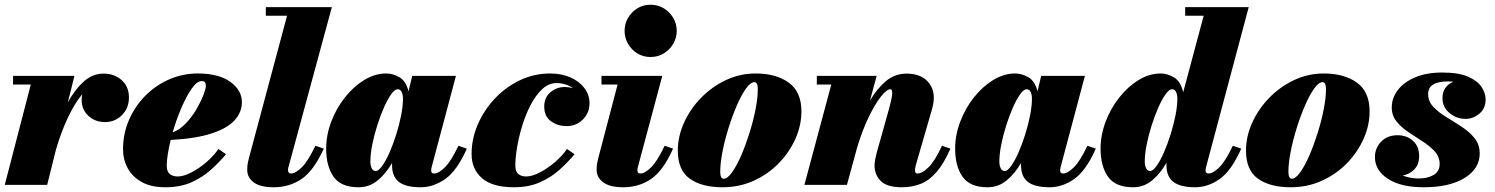

<svg xmlns="http://www.w3.org/2000/svg" viewBox="-20 -780 6308 810"><path d="M110 -423.5H35V-460H294L266 -347.5Q294.5 -400.5 332.2 -435Q370 -469.5 416.5 -469.5Q462 -469.5 493 -442.2Q524 -415 524 -368.5Q524 -324.5 495 -294.8Q466 -265 422.5 -265Q381.5 -265 353 -291.2Q324.5 -317.5 324.5 -358.5Q324.5 -371 327 -382.5Q302.5 -353 281.2 -313Q260 -273 243.5 -230Q227 -187 216 -148.5L179 0H0Z M683.5 -81.5Q683.5 -56 696.5 -45.8Q709.5 -35.5 729.5 -35.5Q753.5 -35.5 785.8 -51.8Q818 -68 849.2 -94.5Q880.5 -121 901.5 -151.5L933.5 -129.5Q906.5 -97 871 -64.8Q835.5 -32.5 788.2 -11.2Q741 10 677.5 10Q617 10 577.5 -12.2Q538 -34.5 518.5 -71Q499 -107.5 499 -150Q499 -215.5 524 -273.5Q549 -331.5 592.8 -375.8Q636.5 -420 693.5 -445Q750.5 -470 814.5 -470Q902.5 -470 951.5 -434.8Q1000.5 -399.5 1000.5 -349Q1000.5 -307.5 970.8 -273.8Q941 -240 875 -217.8Q809 -195.5 700 -189.5Q692.5 -158.5 688 -130.5Q683.5 -102.5 683.5 -81.5ZM830.5 -438Q811 -438 788.5 -405.8Q766 -373.5 744.8 -323.8Q723.5 -274 708.5 -221.5Q738.5 -232.5 764.2 -259.8Q790 -287 808.8 -319.2Q827.5 -351.5 838 -378.8Q848.5 -406 848.5 -417.5Q848.5 -426.5 845.2 -432.2Q842 -438 830.5 -438Z M1346 -153Q1303.5 -59.5 1252.2 -24.8Q1201 10 1135.5 10Q1078 10 1050.5 -10.5Q1023 -31 1023 -63Q1023 -80.5 1025.5 -92.5Q1028 -104.5 1030.5 -114.5L1191 -713.5H1101.5V-750H1380L1199 -82.5Q1198 -78 1196.5 -73.2Q1195 -68.5 1195 -64.5Q1195 -48 1207.5 -48Q1226.5 -48 1253.2 -74.2Q1280 -100.5 1310.5 -165Z M1949.5 -153Q1908 -59.5 1858.2 -24.8Q1808.5 10 1755 10Q1692.5 10 1663.2 -12.2Q1634 -34.5 1634 -83Q1634 -88 1634 -92.5Q1609 -49 1574 -19.5Q1539 10 1492.5 10Q1418 10 1387 -34.8Q1356 -79.5 1356 -152.5Q1356 -210 1377.2 -266.2Q1398.5 -322.5 1434.8 -368.5Q1471 -414.5 1516.2 -442.2Q1561.5 -470 1609.5 -470Q1638 -470 1665.5 -453.8Q1693 -437.5 1703.5 -394.5L1719 -460H1903.5L1801 -75Q1799 -67.5 1799 -60.5Q1799 -48 1811.5 -48Q1830.5 -48 1857 -74.2Q1883.5 -100.5 1914 -165ZM1680 -363.5Q1680 -380.5 1674.5 -392Q1669 -403.5 1657.5 -403.5Q1645.5 -403.5 1630.2 -382.2Q1615 -361 1599.8 -326.5Q1584.5 -292 1571.5 -251Q1558.5 -210 1550.5 -170Q1542.5 -130 1542.5 -98.5Q1542.5 -81.5 1548.2 -70Q1554 -58.5 1565 -58.5Q1577 -58.5 1592.2 -79.8Q1607.5 -101 1622.8 -135.5Q1638 -170 1651 -211Q1664 -252 1672 -292Q1680 -332 1680 -363.5Z M2404 -129.5Q2377 -97 2341.5 -64.8Q2306 -32.5 2258.5 -11.2Q2211 10 2148 10Q2057.5 10 2013.5 -28.2Q1969.5 -66.5 1969.5 -130Q1969.5 -194 1995.5 -254.5Q2021.5 -315 2067.2 -363.8Q2113 -412.5 2173 -441.2Q2233 -470 2301 -470Q2349.5 -470 2387 -453.2Q2424.5 -436.5 2445.8 -408Q2467 -379.5 2467 -345Q2467 -303.5 2439 -275.8Q2411 -248 2370.5 -248Q2333 -248 2304.5 -268.5Q2276 -289 2276 -330Q2276 -369.5 2302.5 -391.2Q2329 -413 2363 -413Q2379 -413 2397.5 -408Q2366.5 -429.5 2327.5 -429.5Q2295 -429.5 2267.8 -404.2Q2240.5 -379 2219.2 -338.5Q2198 -298 2183.5 -251Q2169 -204 2161.5 -159Q2154 -114 2154 -81.5Q2154 -55.5 2167 -45.5Q2180 -35.5 2200 -35.5Q2224 -35.5 2256 -51.8Q2288 -68 2319.5 -94.5Q2351 -121 2372 -151.5Z M2615 -650Q2615 -679 2629.2 -704Q2643.5 -729 2668.2 -744.5Q2693 -760 2724.5 -760Q2756 -760 2781 -744.5Q2806 -729 2820.5 -704Q2835 -679 2835 -650Q2835 -621 2820.5 -595.8Q2806 -570.5 2781 -555Q2756 -539.5 2724.5 -539.5Q2693 -539.5 2668.2 -555Q2643.5 -570.5 2629.2 -595.8Q2615 -621 2615 -650ZM2819.5 -153Q2778 -59.5 2726.5 -24.8Q2675 10 2610 10Q2552.5 10 2524.8 -10.8Q2497 -31.5 2497 -63.5Q2497 -82.5 2499.8 -94.5Q2502.5 -106.5 2504.5 -115L2585.5 -423.5H2517.5V-460H2774L2673 -82.5Q2672 -78.5 2670.5 -72.8Q2669 -67 2669 -61.5Q2669 -48 2681.5 -48Q2700.5 -48 2727 -74.2Q2753.5 -100.5 2784 -165Z M3028 10Q2941 10 2890.2 -26Q2839.5 -62 2839.5 -144.5Q2839.5 -204.5 2865.8 -262.5Q2892 -320.5 2937.5 -367.2Q2983 -414 3042.2 -442Q3101.5 -470 3167.5 -470Q3254.5 -470 3307.8 -431.2Q3361 -392.5 3361 -310Q3361 -252 3336 -195.2Q3311 -138.5 3266 -92Q3221 -45.5 3160.2 -17.8Q3099.5 10 3028 10ZM3033 -26Q3049 -26 3068.5 -53.2Q3088 -80.5 3107 -124.5Q3126 -168.5 3142 -219.5Q3158 -270.5 3167.5 -319.2Q3177 -368 3177 -403.5Q3177 -433.5 3162.5 -433.5Q3146.5 -433.5 3127 -406.2Q3107.5 -379 3088.5 -335Q3069.5 -291 3053.5 -240Q3037.5 -189 3028 -140.2Q3018.5 -91.5 3018.5 -56Q3018.5 -26 3033 -26Z M3487 -423.5H3426V-460H3678.5L3650 -355Q3679 -405.5 3717.2 -437.5Q3755.5 -469.5 3804.5 -469.5Q3869.5 -469.5 3900.5 -428.2Q3931.5 -387 3912 -319.5L3843.5 -83Q3842.5 -79 3841.2 -73Q3840 -67 3840 -63Q3840 -48 3850 -48Q3870.5 -48 3897.2 -74.2Q3924 -100.5 3954 -165L3989.5 -153Q3962 -90 3931.2 -54.5Q3900.5 -19 3864.5 -4.5Q3828.5 10 3784 10Q3722.5 10 3696 -16.2Q3669.5 -42.5 3669.5 -82Q3669.5 -93.5 3672.5 -109Q3675.5 -124.5 3679 -137L3727 -308Q3743.5 -366.5 3744 -385Q3744.5 -403.5 3736 -403.5Q3720.5 -403.5 3695.5 -371.5Q3670.5 -339.5 3643.8 -283.8Q3617 -228 3596 -157.5L3553 0H3373.5Z M4603 -153Q4561.5 -59.5 4511.8 -24.8Q4462 10 4408.5 10Q4346 10 4316.8 -12.2Q4287.5 -34.5 4287.5 -83Q4287.5 -88 4287.5 -92.5Q4262.5 -49 4227.5 -19.5Q4192.5 10 4146 10Q4071.5 10 4040.5 -34.8Q4009.5 -79.5 4009.5 -152.5Q4009.5 -210 4030.8 -266.2Q4052 -322.5 4088.2 -368.5Q4124.5 -414.5 4169.8 -442.2Q4215 -470 4263 -470Q4291.5 -470 4319 -453.8Q4346.5 -437.5 4357 -394.5L4372.5 -460H4557L4454.5 -75Q4452.5 -67.5 4452.5 -60.5Q4452.5 -48 4465 -48Q4484 -48 4510.5 -74.2Q4537 -100.5 4567.5 -165ZM4333.5 -363.5Q4333.5 -380.5 4328 -392Q4322.5 -403.5 4311 -403.5Q4299 -403.5 4283.8 -382.2Q4268.5 -361 4253.2 -326.5Q4238 -292 4225 -251Q4212 -210 4204 -170Q4196 -130 4196 -98.5Q4196 -81.5 4201.8 -70Q4207.5 -58.5 4218.5 -58.5Q4230.5 -58.5 4245.8 -79.8Q4261 -101 4276.2 -135.5Q4291.5 -170 4304.5 -211Q4317.5 -252 4325.5 -292Q4333.5 -332 4333.5 -363.5Z M5216.5 -153Q5175 -59.5 5125.5 -24.8Q5076 10 5022 10Q4960.5 10 4930.8 -12.2Q4901 -34.5 4901 -83Q4901 -88.5 4901 -93.5Q4876.5 -49.5 4841.5 -19.8Q4806.5 10 4760 10Q4685.5 10 4654.2 -34.8Q4623 -79.5 4623 -152.5Q4623 -210 4644.2 -266.2Q4665.5 -322.5 4701.8 -368.5Q4738 -414.5 4783.2 -442.2Q4828.5 -470 4876.5 -470Q4905.5 -470 4933.5 -453Q4961.5 -436 4971.5 -390.5L5058 -713.5H4980V-750H5248L5068 -75Q5066 -67.5 5066 -60.5Q5066 -48 5078.5 -48Q5097.5 -48 5124 -74.2Q5150.5 -100.5 5181 -165ZM4947 -364Q4947 -380.5 4941.5 -392Q4936 -403.5 4924.5 -403.5Q4912.5 -403.5 4897.2 -382.2Q4882 -361 4866.8 -326.5Q4851.5 -292 4838.5 -251Q4825.5 -210 4817.5 -170Q4809.5 -130 4809.5 -98.5Q4809.5 -81.5 4815.2 -70Q4821 -58.5 4832 -58.5Q4844 -58.5 4859.2 -79.8Q4874.5 -101 4889.8 -135.8Q4905 -170.5 4918 -211.5Q4931 -252.5 4939 -292.8Q4947 -333 4947 -364Z M5425 10Q5338 10 5287.2 -26Q5236.5 -62 5236.5 -144.5Q5236.5 -204.5 5262.8 -262.5Q5289 -320.5 5334.5 -367.2Q5380 -414 5439.2 -442Q5498.5 -470 5564.5 -470Q5651.5 -470 5704.8 -431.2Q5758 -392.5 5758 -310Q5758 -252 5733 -195.2Q5708 -138.5 5663 -92Q5618 -45.5 5557.2 -17.8Q5496.5 10 5425 10ZM5430 -26Q5446 -26 5465.5 -53.2Q5485 -80.5 5504 -124.5Q5523 -168.5 5539 -219.5Q5555 -270.5 5564.5 -319.2Q5574 -368 5574 -403.5Q5574 -433.5 5559.5 -433.5Q5543.5 -433.5 5524 -406.2Q5504.5 -379 5485.5 -335Q5466.5 -291 5450.5 -240Q5434.5 -189 5425 -140.2Q5415.5 -91.5 5415.5 -56Q5415.5 -26 5430 -26Z M6222.5 -132Q6222.5 -69 6159.2 -29.5Q6096 10 5986 10Q5889.5 10 5835 -25.8Q5780.5 -61.5 5780.5 -117.5Q5780.5 -155.5 5806.8 -182.5Q5833 -209.5 5875.5 -209.5Q5915 -209.5 5941 -186Q5967 -162.5 5967 -121.5Q5967 -86.5 5947 -65.8Q5927 -45 5897.5 -39.5Q5928.5 -27 5965.5 -27Q6003.5 -27 6028.5 -42.2Q6053.5 -57.5 6053.5 -88Q6053.5 -118.5 6033 -141Q6012.5 -163.5 5982.5 -182.8Q5952.5 -202 5922.5 -222Q5892.5 -242 5872 -267Q5851.5 -292 5851.5 -327Q5851.5 -366.5 5877 -400Q5902.5 -433.5 5950.2 -453.8Q5998 -474 6064.5 -474Q6133.5 -474 6173.5 -456.5Q6213.5 -439 6230.5 -412.8Q6247.5 -386.5 6247.5 -360.5Q6247.5 -322.5 6221.2 -300.5Q6195 -278.5 6162.5 -278.5Q6125.5 -278.5 6095.5 -302.8Q6065.5 -327 6065.5 -366.5Q6065.5 -415 6111 -435Q6100.5 -436.5 6089.5 -436.5Q6005 -436.5 6005 -383.5Q6005 -352 6027 -329Q6049 -306 6081.5 -286.2Q6114 -266.5 6146.2 -245.5Q6178.5 -224.5 6200.5 -197.5Q6222.5 -170.5 6222.5 -132Z"/></svg>

Font: Bodoni* 06pt Fatface
Style: Italic
Weight: 900
Italic angle: -13°
Version: Version 2.3